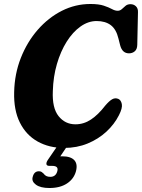

<svg xmlns="http://www.w3.org/2000/svg" viewBox="-20 -731 712 963"><path d="M573.5 -235Q587 -229 591 -209Q595 -189 576.5 -153Q553.5 -107.5 513.5 -70.5Q473.5 -33.5 419.5 -11.2Q365.5 11 301.5 11Q226.5 11 168.8 -21.2Q111 -53.5 79.8 -116Q48.5 -178.5 51 -269Q53 -360.5 84.5 -440.5Q116 -520.5 169.2 -581.5Q222.5 -642.5 290.2 -676.8Q358 -711 433.5 -711Q475.5 -711 500.8 -702.5Q526 -694 541.5 -685.5Q557 -677 570 -677Q582 -677 591 -685.2Q600 -693.5 609.8 -701.8Q619.5 -710 634.5 -710Q651 -710 662 -699.2Q673 -688.5 672 -669L668.5 -506Q668 -484 656 -473.8Q644 -463.5 627 -463.5Q593 -463.5 582.5 -504.5L574 -538Q563 -584 535.8 -604.8Q508.5 -625.5 464.5 -625.5Q422.5 -625.5 383.8 -598Q345 -570.5 314.5 -522Q284 -473.5 265.5 -410Q247 -346.5 245 -274.5Q241 -189.5 273.8 -148.5Q306.5 -107.5 358.5 -107.5Q400.5 -107.5 436.8 -131.8Q473 -156 507.5 -201Q528 -225 542.8 -233.2Q557.5 -241.5 573.5 -235ZM274.5 -8.5H324L282.5 53Q287.5 53 292.5 53Q334.5 53 352.5 72.2Q370.5 91.5 361 128Q350.5 166.5 316 189.2Q281.5 212 228 212Q182.5 212 160 195.2Q137.5 178.5 144 156.5Q151 128 175 128Q183.5 128 188.8 131.5Q194 135 199 140Q209.5 156 232 156Q260 156 267.5 127.5Q275 101 242 101H228Q214 101 212.8 92Q211.5 83 221 69.5Z"/></svg>

Font: Fraunces 144pt S100
Style: Bold Italic
Weight: 700
Italic angle: -16°
Version: Version 1.000; ttfautohint (v1.8.3)